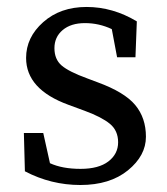

<svg xmlns="http://www.w3.org/2000/svg" viewBox="-20 -511 475 546"><path d="M228 -288.1 257.8 -276.9Q334 -249 364.5 -212.4Q395 -175.8 395 -122.1Q395 -68.4 343.8 -26.6Q292.5 15.1 208.5 15.1Q125 15.1 50.8 -23.9L47.9 -132.8H103L122.1 -46.9Q157.2 -30.8 209 -30.8Q260.7 -30.8 288.3 -52Q315.9 -73.2 315.9 -106.4Q315.9 -139.6 292.5 -158.9Q269 -178.2 221.2 -195.8L174.8 -212.9Q54.2 -256.8 54.2 -346.2Q54.2 -404.8 102.8 -448Q151.4 -491.2 226.1 -491.2Q300.8 -491.2 369.1 -450.2L365.2 -348.1H313L297.9 -428.2Q261.7 -445.3 221.7 -445.3Q181.6 -445.3 158.2 -425.5Q134.8 -405.8 134.8 -374Q134.8 -342.3 155.3 -324.7Q175.8 -307.1 228 -288.1Z"/></svg>

Font: SourceSerifPro-Regular
Style: Regular
Weight: 400
Designer: Frank Grießhammer
Foundry: Adobe Systems Incorporated
Version: Version 1.014;PS Version 1.0;hotconv 1.0.73;makeotf.lib2.5.5